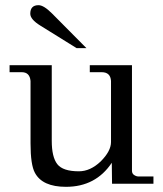

<svg xmlns="http://www.w3.org/2000/svg" viewBox="-20 -709 629 742"><path d="M181 -657 314 -523H276L136 -610Q97 -634 97 -656Q97 -689 129 -689Q149 -689 181 -657ZM573 -27V1H413L412 -80Q350 13 235 13Q144 13 115 -41Q98 -72 98 -155V-396Q95 -430 64 -430H17V-457H180V-165Q180 -102 201.5 -74.5Q223 -47 285 -47Q329 -47 369 -85Q409 -125 409 -160V-396Q407 -430 373 -430H327V-457H490V-49Q490 -38 498.5 -32.5Q507 -27 515 -27Z"/></svg>

Font: GFS Didot
Style: Regular
Weight: 400
Designer: Takis Katsoulidis and George D. Matthiopoulos
Foundry: Takis Katsoulidis and George D. Matthiopoulos
Version: Version 1.0